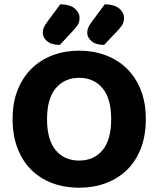

<svg xmlns="http://www.w3.org/2000/svg" viewBox="-20 -861 740 898"><path d="M662 -304Q662 -226 638.5 -166Q615 -106 573 -65.5Q531 -25 474 -4Q417 17 350 17Q283 17 226 -4Q169 -25 127.5 -65.5Q86 -106 62.5 -166Q39 -226 39 -304Q39 -382 63 -441.5Q87 -501 129 -541.5Q171 -582 227.5 -603Q284 -624 350 -624Q416 -624 473 -603Q530 -582 572 -541.5Q614 -501 638 -441.5Q662 -382 662 -304ZM500 -304Q500 -400 459.5 -448.5Q419 -497 350 -497Q282 -497 241 -448.5Q200 -400 200 -304Q200 -207 240.5 -158.5Q281 -110 350 -110Q419 -110 459.5 -158.5Q500 -207 500 -304ZM262 -841Q308 -840 330 -821Q352 -802 352 -777Q352 -756 342 -742Q332 -728 312 -707L260 -651Q220 -651 200 -668.5Q180 -686 180 -708Q180 -719 184 -730Q188 -741 199 -756ZM470 -841Q516 -840 538 -821Q560 -802 560 -777Q560 -756 550 -741.5Q540 -727 520 -707L467 -651Q428 -651 408 -668.5Q388 -686 388 -708Q388 -719 392 -730Q396 -741 407 -756Z"/></svg>

Font: Baloo Paaji 2
Style: Bold
Weight: 700
Designer: Shuchita Grover, Noopur Datye and Ek Type
Foundry: Ek Type
Version: Version 1.640;hotconv 1.0.111;makeotfexe 2.5.65597; ttfautoh